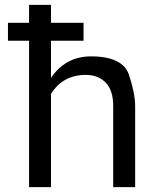

<svg xmlns="http://www.w3.org/2000/svg" viewBox="-20 -770 655 790"><path d="M536.1 -332.5V0H445.8V-333.5Q445.8 -398.4 414.8 -430.2Q383.8 -461.9 333 -461.9Q238.3 -461.4 189.9 -383.8V0H99.6V-602.5H12.7V-676.3H99.6V-750H189.9V-676.3H323.7V-602.5H189.9V-449.7Q249.5 -537.1 353 -538.1Q485.4 -538.1 510.7 -461.9Q536.1 -385.7 536.1 -332.5Z"/></svg>

Font: RobotoMono-Regular
Style: Regular
Weight: 400
Designer: Google
Version: Version 2.000985; 2015; ttfautohint (v1.3)